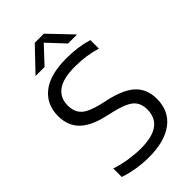

<svg xmlns="http://www.w3.org/2000/svg" viewBox="-283 -1035 1134 1134"><g transform="rotate(-45 284.0 -468.0)"><path d="M250 9.5Q201.5 9.5 150.5 1.5Q99.5 -6.5 53.5 -22V-93Q103.5 -76.5 155.2 -68.8Q207 -61 251.5 -61Q349.5 -61 396 -95.8Q442.5 -130.5 442.5 -197Q442.5 -253.5 406.8 -282.8Q371 -312 286.5 -331L244 -341Q140 -364 90.8 -413Q41.5 -462 41.5 -543Q41.5 -638.5 110.8 -694Q180 -749.5 318.5 -749.5Q414.5 -749.5 494 -725V-654Q411.5 -679 319.5 -679Q219 -679 172.5 -644.2Q126 -609.5 126 -547Q126 -492 158 -462.2Q190 -432.5 269.5 -414L312 -404.5Q426 -379.5 476.5 -330.8Q527 -282 527 -201.5Q527 -101 454.5 -45.8Q382 9.5 250 9.5ZM115 -804 250.5 -946H326.5L462 -804H386.5L288.5 -909L190.5 -804Z"/></g></svg>

Font: Encode Sans SemiExpanded SemiExpanded
Style: Regular
Weight: 400
Width: 6
Designer: Multiple Designers
Foundry: Impallari Type
Version: Version 3.000; ttfautohint (v1.8.3) -l 8 -r 50 -G 200 -x 14 